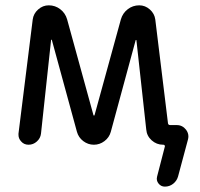

<svg xmlns="http://www.w3.org/2000/svg" viewBox="-20 -567 754 725"><path d="M333 -131.8Q333 -130.9 335 -130.9Q336.9 -130.9 336.9 -131.8L436.5 -494.1Q443.4 -517.6 462.4 -532.2Q481.4 -546.9 505.9 -546.9Q528.3 -546.9 545.9 -531.2Q563.5 -515.6 566.4 -493.2L614.3 -101.6Q615.2 -94.7 623 -94.7H647.5Q668.9 -94.7 682.6 -77.1Q691.4 -65.4 691.4 -51.8Q691.4 -45.9 689.5 -39.1L652.3 99.6Q647.5 116.2 633.8 127Q620.1 137.7 602.5 137.7Q587.9 137.7 578.6 126Q569.3 114.3 573.2 99.6L602.5 -13.7Q603.5 -15.6 601.6 -18.1Q599.6 -20.5 597.7 -20.5H595.7Q571.3 -20.5 552.7 -37.1Q534.2 -53.7 532.2 -78.1L495.1 -415Q495.1 -416 493.7 -416Q492.2 -416 492.2 -415L398.4 -69.3Q392.6 -47.9 374.5 -34.2Q356.4 -20.5 334.5 -20.5Q312.5 -20.5 294.4 -34.2Q276.4 -47.9 270.5 -69.3L175.8 -416Q175.8 -417 174.3 -417Q172.9 -417 172.9 -416L134.8 -62.5Q132.8 -44.9 119.1 -32.7Q105.5 -20.5 87.9 -20.5Q70.3 -20.5 59.6 -33.2Q49.8 -43.9 49.8 -57.6Q49.8 -59.6 49.8 -62.5L103.5 -493.2Q106.4 -515.6 124 -531.2Q141.6 -546.9 164.1 -546.9Q188.5 -546.9 207.5 -532.2Q226.6 -517.6 233.4 -494.1Z"/></svg>

Font: Gen Jyuu Gothic Regular
Style: Regular
Weight: 400
Designer: [Source Han Sans]
Ryoko NISHIZUKA  (kana & ideographs); Paul D. Hunt (Latin, Greek & Cyrillic); Wenlong ZHANG  (bopomofo
Version: Version 1.002.20150607